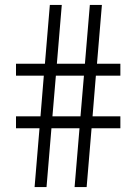

<svg xmlns="http://www.w3.org/2000/svg" viewBox="-20 -760 554 780"><path d="M120.5 0 140.5 -239H45V-287.5H144.5L158 -452.5H45V-501H162.5L182.5 -740H231L211 -501H325L345 -740H394L374 -501H469V-452.5H369.5L356 -287.5H469V-239H352L332 0H283L303 -239H189L169 0ZM193 -287.5H307L321 -452.5H207Z"/></svg>

Font: Encode Sans Condensed Condensed Light
Style: Regular
Weight: 300
Width: 3
Designer: Multiple Designers
Foundry: Impallari Type
Version: Version 3.000; ttfautohint (v1.8.3) -l 8 -r 50 -G 200 -x 14 